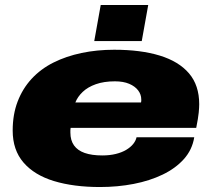

<svg xmlns="http://www.w3.org/2000/svg" viewBox="-20 -740 851 772"><path d="M382 12Q276 12 197 -12Q118 -36 74.5 -86.5Q31 -137 31 -215Q31 -280 51 -332Q71 -384 107 -423Q144 -463 195 -488.5Q246 -514 308 -527Q370 -540 439 -540Q546 -540 622.5 -516.5Q699 -493 740 -445Q781 -397 781 -321Q781 -308 779 -287Q777 -266 769 -226H264Q263 -221 263 -216.5Q263 -212 263 -207Q263 -176 277.5 -155.5Q292 -135 320.5 -125Q349 -115 391 -115Q421 -115 445.5 -121Q470 -127 487.5 -137.5Q505 -148 515.5 -161Q526 -174 529 -188H761Q753 -138 719.5 -100.5Q686 -63 634 -38Q582 -13 517.5 -0.5Q453 12 382 12ZM283 -328H547Q548 -331 548 -334Q548 -337 548 -340Q548 -360 535.5 -376.5Q523 -393 499.5 -403Q476 -413 442 -413Q398 -413 365.5 -401.5Q333 -390 312.5 -370.5Q292 -351 283 -328ZM359 -575 385 -720H576L550 -575Z"/></svg>

Font: Archivo Expanded Black
Style: Italic
Weight: 900
Width: 7
Italic angle: -10°
Designer: Hector Gatti
Foundry: Omnibus-Type
Version: Version 2.001